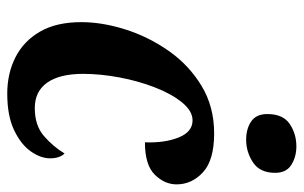

<svg xmlns="http://www.w3.org/2000/svg" viewBox="-170 -636 817 516"><g transform="rotate(90 238.0 -378.5)"><path d="M232 10Q178 10 134.5 -12Q91 -34 65.5 -78Q40 -122 40 -189Q40 -245 59.5 -307Q79 -369 117 -423.5Q155 -478 211 -512Q267 -546 339 -546Q411 -546 443.5 -516Q476 -486 476 -445Q476 -413 450 -386.5Q424 -360 363 -360Q365 -413 350 -450.5Q335 -488 304 -488Q279 -488 256 -460Q233 -432 215.5 -387Q198 -342 188.5 -291Q179 -240 179 -194Q179 -131 202.5 -97.5Q226 -64 271 -64Q318 -64 346.5 -89Q375 -114 393 -144Q406 -131 406 -105Q406 -80 387.5 -53.5Q369 -27 330.5 -8.5Q292 10 232 10ZM356 -632Q327 -632 307 -645.5Q287 -659 287 -689Q287 -731 313.5 -749Q340 -767 374 -767Q402 -767 423.5 -753.5Q445 -740 445 -710Q445 -669 417 -650.5Q389 -632 356 -632Z"/></g></svg>

Font: Noto Serif Condensed
Style: Bold Italic
Weight: 700
Width: 3
Italic angle: -12°
Designer: Monotype Design Team
Foundry: Monotype Imaging Inc.
Version: Version 2.014